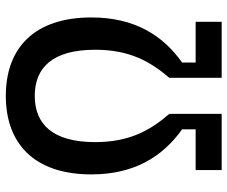

<svg xmlns="http://www.w3.org/2000/svg" viewBox="-81 -701 782 660"><g transform="rotate(-90 310.0 -371.0)"><path d="M310.5 -642.5C407 -642.5 469 -582 469 -435C469 -319.5 430.5 -247.5 372.5 -180V0H565V-89.5H425V-136C519 -202.5 580 -300 580 -448C580 -644.5 474.5 -742 310.5 -742C146.5 -742 40.5 -644.5 40.5 -448C40.5 -300 102 -202.5 195.5 -136V-89.5H55.5V0H248.5V-180C190 -247.5 151.5 -319.5 151.5 -435C151.5 -582 214 -642.5 310.5 -642.5Z"/></g></svg>

Font: Monaspace Argon Medium
Style: Regular
Weight: 500
Designer: Riley Cran & the Lettermatic Team
Foundry: Lettermatic
Version: Version 1.000 (Monaspace Argon)